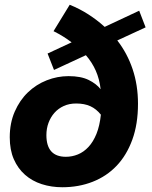

<svg xmlns="http://www.w3.org/2000/svg" viewBox="-20 -775 640 807"><path d="M242 12Q196 12 155.5 -1Q115 -14 85 -40.5Q55 -67 38 -106Q21 -145 21 -198Q21 -258 42 -306Q63 -354 97.5 -387Q132 -420 176.5 -437.5Q221 -455 268 -455Q320 -455 352.5 -439Q385 -423 403 -400Q398 -443 382.5 -478Q367 -513 341 -543L207 -481L180 -550L281 -597Q264 -610 245.5 -621.5Q227 -633 205 -644L273 -755Q315 -738 351.5 -714.5Q388 -691 420 -662L565 -730L592 -660L473 -605Q515 -551 537.5 -484Q560 -417 560 -339Q560 -253 536 -187.5Q512 -122 470 -78Q428 -34 369.5 -11Q311 12 242 12ZM257 -116Q283 -116 307.5 -126Q332 -136 352 -157.5Q372 -179 385.5 -212.5Q399 -246 404 -293Q385 -317 360 -328.5Q335 -340 300 -340Q271 -340 248 -329.5Q225 -319 209 -301Q193 -283 184 -259Q175 -235 175 -207Q175 -116 257 -116Z"/></svg>

Font: Source Code Pro Black
Style: Italic
Weight: 900
Italic angle: -11°
Monospace: yes
Designer: Paul D. Hunt, Teo Tuominen
Foundry: Adobe Systems Incorporated
Version: Version 1.050;PS 1.000;hotconv 16.6.51;makeotf.lib2.5.65220